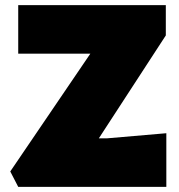

<svg xmlns="http://www.w3.org/2000/svg" viewBox="-20 -728 698 748"><path d="M51 0 20 -60 332 -519H51V-708H626V-590L365 -189H396L628 -209V0Z"/></svg>

Font: Rowdies
Style: Bold
Weight: 700
Designer: Jaikishan Patel
Version: Version 1.000; ttfautohint (v1.8.3)